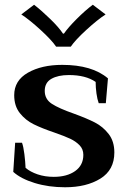

<svg xmlns="http://www.w3.org/2000/svg" viewBox="-20 -781 537 811"><path d="M70 -720 124 -761Q156 -736 192.5 -700.5Q229 -665 246 -639H250Q268 -665 304 -701Q340 -737 372 -761L426 -720Q392 -698 345 -655Q298 -612 279 -584H217Q198 -612 151 -655Q104 -698 70 -720ZM36 -55 44 -178H73Q79 -162 83 -130Q87 -98 88 -72Q108 -55 139 -44.5Q170 -34 207 -34Q263 -34 297.5 -58.5Q332 -83 332 -127Q332 -151 316 -167.5Q300 -184 276.5 -195Q253 -206 210 -221Q157 -239 122.5 -256Q88 -273 64 -303Q40 -333 40 -379Q40 -441 98 -474Q156 -507 243 -507Q369 -507 436 -450L427 -345H397Q391 -361 387.5 -386Q384 -411 384 -435Q342 -464 271 -464Q225 -464 197 -448Q169 -432 169 -397Q169 -362 199 -342.5Q229 -323 292 -301Q347 -281 381 -263.5Q415 -246 439 -215Q463 -184 463 -137Q463 -63 404 -26.5Q345 10 255 10Q185 10 126.5 -8Q68 -26 36 -55Z"/></svg>

Font: Trirong SemiBold
Style: Regular
Weight: 600
Designer: Katatrad Team
Foundry: CadsonDemak
Version: Version 1.000